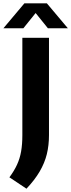

<svg xmlns="http://www.w3.org/2000/svg" viewBox="-68 -969 431 1164"><path d="M92.5 175 -11 106Q18 67 35.2 29.5Q52.5 -8 60 -51Q67.5 -94 67.5 -149.5V-740H229V-150Q229 -88 215.8 -34.2Q202.5 19.5 172.5 70.8Q142.5 122 92.5 175ZM-47.5 -797.5 80 -949H216L343.5 -797.5H222.5L135.5 -905.5H160.5L73.5 -797.5Z"/></svg>

Font: Encode Sans SC Condensed Thin
Style: Bold
Weight: 700
Version: Version 3.002